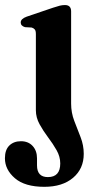

<svg xmlns="http://www.w3.org/2000/svg" viewBox="-46 -503 384 760"><path d="M235.5 -93Q235.5 -57 248 -24.5Q260.5 8 273 40Q285.5 72 285.5 106Q285.5 165 243.2 200.8Q201 236.5 129.5 236.5Q52.5 236.5 13 202.5Q-26.5 168.5 -26.5 123.5Q-26.5 90 -9 73Q8.5 56 37 56Q66 56 83.2 74.8Q100.5 93.5 100.5 124V151.5Q100.5 198 143.5 198Q192.5 198 192.5 144Q192.5 117 178 91.5Q163.5 66 144.2 40.5Q125 15 110.5 -11.5Q96 -38 96 -66.5V-368Q96 -381 91.8 -386.2Q87.5 -391.5 79.5 -394L53 -395.5Q36 -400.5 36 -414Q36 -428.5 59.5 -437L164 -472.5Q180.5 -478 190.5 -480.5Q200.5 -483 211 -483Q235.5 -483 235.5 -458Z"/></svg>

Font: Fraunces 9pt SemiBold
Style: Regular
Weight: 600
Version: Version 1.000;[b76b70a41]